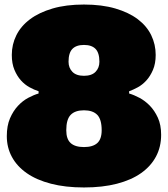

<svg xmlns="http://www.w3.org/2000/svg" viewBox="-20 -812 740 846"><path d="M10 -212Q10 -258 24 -290.5Q38 -323 59 -345.5Q80 -368 104.5 -381Q129 -394 150 -400V-410Q131 -416 110 -427.5Q89 -439 72 -458Q55 -477 43.5 -504.5Q32 -532 32 -570Q32 -616 52 -656.5Q72 -697 112 -727Q152 -757 211.5 -774.5Q271 -792 350 -792Q429 -792 488.5 -774.5Q548 -757 587.5 -727Q627 -697 646.5 -656.5Q666 -616 666 -570Q666 -532 654 -504Q642 -476 624.5 -457Q607 -438 586.5 -427Q566 -416 549 -410V-400Q570 -394 594.5 -381Q619 -368 640 -346.5Q661 -325 675.5 -293.5Q690 -262 690 -218Q690 -165 667.5 -122.5Q645 -80 602 -49.5Q559 -19 495.5 -2.5Q432 14 350 14Q268 14 204.5 -2.5Q141 -19 98 -49Q55 -79 32.5 -120.5Q10 -162 10 -212ZM428 -238Q428 -286 408.5 -306Q389 -326 350 -326Q311 -326 291.5 -306Q272 -286 272 -238Q272 -199 291.5 -181.5Q311 -164 350 -164Q389 -164 408.5 -181.5Q428 -199 428 -238ZM282 -540Q282 -513 299 -495.5Q316 -478 350 -478Q384 -478 401 -495.5Q418 -513 418 -540Q418 -579 401 -596.5Q384 -614 350 -614Q316 -614 299 -596.5Q282 -579 282 -540Z"/></svg>

Font: Alfa Slab One
Style: Regular
Weight: 400
Designer: JM Sole
Foundry: JM Sole
Version: Version 1.001